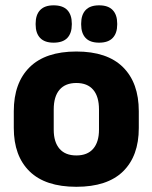

<svg xmlns="http://www.w3.org/2000/svg" viewBox="-20 -704 586 738"><path d="M273.5 14Q154.5 14 93.8 -45.2Q33 -104.5 33 -212V-276.5Q33 -385.5 94 -445.8Q155 -506 273.5 -506Q392 -506 452.8 -445.8Q513.5 -385.5 513.5 -276.5V-212Q513.5 -104.5 453 -45.2Q392.5 14 273.5 14ZM273.5 -106.5Q316 -106.5 338.2 -132.2Q360.5 -158 360.5 -205.5V-283Q360.5 -333 338.2 -359Q316 -385 273.5 -385Q231 -385 208.8 -359Q186.5 -333 186.5 -283V-205.5Q186.5 -158 208.8 -132.2Q231 -106.5 273.5 -106.5ZM186 -540Q151.5 -540 134.2 -558.2Q117 -576.5 117 -609.5V-613.5Q117 -647 134.2 -665.2Q151.5 -683.5 186 -683.5Q221.5 -683.5 238.8 -665.2Q256 -647 256 -613.5V-609.5Q256 -576.5 238.8 -558.2Q221.5 -540 186 -540ZM361 -540Q326 -540 309 -558.2Q292 -576.5 292 -609.5V-613.5Q292 -647 309 -665.2Q326 -683.5 361 -683.5Q396 -683.5 413.2 -665.2Q430.5 -647 430.5 -613.5V-609.5Q430.5 -576.5 413.2 -558.2Q396 -540 361 -540Z"/></svg>

Font: Anek Gurmukhi Medium
Style: Bold
Weight: 700
Version: Version 1.003